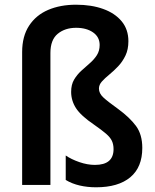

<svg xmlns="http://www.w3.org/2000/svg" viewBox="-20 -785 658 815"><path d="M525 -610Q525 -575 512.5 -549Q500 -523 481.5 -503.5Q463 -484 444 -468.5Q425 -453 412.5 -439Q400 -425 400 -409Q400 -389 418 -372Q436 -355 482 -322Q531 -286 557.5 -250Q584 -214 584 -157Q584 -75 533 -32.5Q482 10 388 10Q351 10 318.5 2.5Q286 -5 259 -21V-125Q282 -109 316.5 -97Q351 -85 383 -85Q462 -85 462 -152Q462 -172 455 -187Q448 -202 430 -217.5Q412 -233 379 -256Q323 -294 302.5 -326Q282 -358 282 -395Q282 -426 294.5 -447Q307 -468 325 -484.5Q343 -501 361 -516.5Q379 -532 391 -550.5Q403 -569 403 -594Q403 -628 375 -647.5Q347 -667 303 -667Q256 -667 225 -641.5Q194 -616 194 -560V0H74V-564Q74 -631 103.5 -676Q133 -721 184.5 -743Q236 -765 303 -765Q368 -765 418 -747Q468 -729 496.5 -694.5Q525 -660 525 -610Z"/></svg>

Font: Noto Sans Sinhala SemiCondensed SemiBold
Style: Regular
Weight: 600
Width: 4
Designer: Jelle Bosma - Monotype Design Team
Foundry: Monotype Imaging Inc.
Version: Version 2.006; ttfautohint (v1.8.4.7-5d5b)